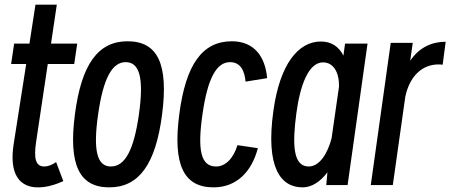

<svg xmlns="http://www.w3.org/2000/svg" viewBox="-20 -768 1942 828"><path d="M39 -147C6 66 150 61 253 13L222 -69C205 -57 187 -50 171 -50C133 -50 125 -85 136 -158L186 -492H300L313 -580H200L225 -748H133L107 -580H41L28 -492H93Z M451 40C579 40 651 -59 679 -274C707 -491 661 -590 530 -590C403 -590 331 -491 303 -274C275 -59 321 40 451 40ZM458 -50C398 -50 381 -120 403 -274C425 -429 463 -500 522 -500C583 -500 601 -429 579 -274C557 -120 519 -50 458 -50Z M1092 -129 1004 -142C986 -82 950 -50 912 -50C846 -50 831 -120 853 -274C875 -429 913 -500 972 -500C1019 -500 1035 -460 1039 -416L1132 -431C1124 -525 1075 -590 980 -590C853 -590 781 -491 753 -274C725 -59 771 40 901 40C998 40 1065 -25 1092 -129Z M1479 30 1565 -580H1468L1461 -528C1441 -568 1408 -589 1364 -589C1267 -589 1187 -493 1159 -290C1125 -47 1189 40 1285 40C1325 40 1362 15 1392 -25L1387 30ZM1258 -279C1274 -399 1310 -499 1373 -499C1418 -499 1443 -456 1442 -395L1410 -172C1394 -110 1360 -50 1311 -50C1242 -50 1241 -150 1258 -279Z M1674 30 1728 -352C1750 -453 1815 -498 1889 -489L1902 -588C1843 -588 1788 -564 1749 -506L1760 -583H1665L1579 30Z"/></svg>

Font: Smiley Sans Oblique
Style: Regular
Weight: 400
Italic angle: -8°
Designer: oooooohmygosh, Nagisa Chen, Janine Sui, Heda Shi, Jian Li
Foundry: atelierAnchor
Version: Version 2.0.1